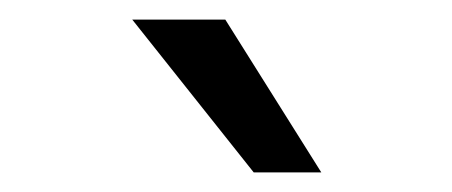

<svg xmlns="http://www.w3.org/2000/svg" viewBox="-20 -818 461 196"><path d="M308 -642H239L115 -798H210Z"/></svg>

Font: Hind Jalandhar
Style: Regular
Weight: 400
Designer: Namrata Goyal
Foundry: Indian Type Foundry
Version: Version 0.702;PS 1.0;hotconv 1.0.81;makeotf.lib2.5.63406